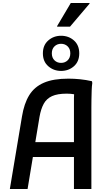

<svg xmlns="http://www.w3.org/2000/svg" viewBox="-20 -1247 714 1267"><path d="M45 0 125 -478Q139 -564 173 -619Q207 -674 269.5 -701Q332 -728 432 -728Q469 -728 508.5 -724Q548 -720 587 -711L589 -699Q586 -680 585 -650Q584 -620 583.5 -589.5Q583 -559 583 -539V0H468V-211H197L162 0ZM241 -477 213 -309H468V-575Q468 -588 468 -601Q468 -614 469 -625Q458 -627 445.5 -628Q433 -629 420 -629Q359 -629 323 -612.5Q287 -596 268.5 -562Q250 -528 241 -477ZM383 -779Q334 -779 298.5 -810Q263 -841 263 -895Q263 -949 298.5 -980Q334 -1011 383 -1011Q433 -1011 468 -980Q503 -949 503 -895Q503 -841 468 -810Q433 -779 383 -779ZM383 -832Q409 -832 426.5 -849Q444 -866 444 -895Q444 -924 426.5 -941Q409 -958 383 -958Q357 -958 339.5 -941Q322 -924 322 -895Q322 -866 339.5 -849Q357 -832 383 -832ZM357 -1071V-1075L447 -1227H571V-1223L442 -1071Z"/></svg>

Font: Kufam Medium
Style: Regular
Weight: 500
Designer: Wael Morcos, Artur Schmal
Foundry: Original Type
Version: Version 1.300; ttfautohint (v1.8.3)